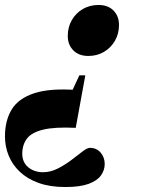

<svg xmlns="http://www.w3.org/2000/svg" viewBox="-20 -526 576 772"><path d="M335 -301Q297 -301 274.8 -323.5Q252.5 -346 252.5 -381.5Q252.5 -417 268.8 -445.2Q285 -473.5 313 -489.8Q341 -506 376 -506Q414.5 -506 436.5 -483.5Q458.5 -461 458.5 -425.5Q458.5 -390.5 442.2 -362.2Q426 -334 398.2 -317.5Q370.5 -301 335 -301ZM242.5 226Q180.5 226 135 209.5Q89.5 193 59.5 164.5Q29.5 136 14.8 99.5Q0 63 0 22.5Q0 -41.5 27.2 -86Q54.5 -130.5 117.8 -151.2Q181 -172 290.5 -164L225.5 -65L299 -223H323L284.5 -12Q200.5 -16 153.8 -4.8Q107 6.5 88.2 31.5Q69.5 56.5 69.5 93Q69.5 115 80.2 131.5Q91 148 110 157.2Q129 166.5 152.5 166.5Q183 166.5 212 151.8Q241 137 266.5 117.8Q292 98.5 311.2 83.5Q330.5 68.5 341.5 68.5Q368 68.5 384.5 87.5Q401 106.5 401 133.5Q401 158 386 179.2Q371 200.5 336.5 213.2Q302 226 242.5 226Z"/></svg>

Font: Newsreader 60pt ExtraBold
Style: Italic
Weight: 800
Italic angle: -17°
Designer: Hugues Gentile
Foundry: Production Type
Version: Version 1.003